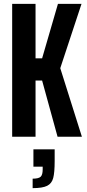

<svg xmlns="http://www.w3.org/2000/svg" viewBox="-20 -708 450 994"><path d="M43 -688H164V-406H198L280 -688H402L292 -355L404 0H278L198 -291H164V0H43ZM201 169V155H153V65H263V126Q263 185 255.5 213.5Q248 242 224 254Q200 266 149 266V217Q180 217 190.5 207Q201 197 201 169Z"/></svg>

Font: Saira ExtraCondensed
Style: Bold
Weight: 700
Width: 2
Designer: Hector Gatti with collaboration of the Omnibus-Type team
Foundry: Omnibus-Type
Version: Version 0.072; ttfautohint (v1.8)